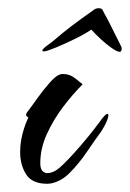

<svg xmlns="http://www.w3.org/2000/svg" viewBox="-20 -433 316 467"><path d="M95 14Q58 14 43.5 -9Q29 -32 29 -63Q29 -86 35 -108.5Q41 -131 49 -147Q46 -149 44 -151.5Q42 -154 46 -160Q56 -173 70.5 -193.5Q85 -214 100.5 -231.5Q116 -249 126 -252Q129 -253 134 -253Q150 -253 163.5 -242Q177 -231 181 -228Q157 -204 133.5 -173Q110 -142 94 -107Q78 -72 78 -36Q78 -23 83 -17.5Q88 -12 95 -12Q110 -12 126 -26Q144 -42 171.5 -73.5Q199 -105 222 -136Q236 -156 241 -156Q246 -156 241.5 -143Q237 -130 226 -113Q212 -94 192 -64.5Q172 -35 149 -12Q136 1 121.5 7.5Q107 14 95 14ZM271 -307Q265 -307 252 -316Q239 -325 225.5 -337.5Q212 -350 202 -361Q188 -351 162.5 -338.5Q137 -326 115 -317Q93 -308 87 -308H86Q83 -308 83 -310Q83 -312 86.5 -315.5Q90 -319 93 -321Q106 -330 118.5 -341Q131 -352 152.5 -368.5Q174 -385 211 -411Q215 -413 220 -413Q228 -413 230 -408Q230 -407 237.5 -393.5Q245 -380 253.5 -362.5Q262 -345 268.5 -332.5Q275 -320 274 -321Q276 -319 276 -315Q276 -307 271 -307Z"/></svg>

Font: The Nautigal
Style: Bold
Weight: 700
Designer: Robert E. Leuschke
Foundry: Robert E. Leuschke
Version: Version 1.100; ttfautohint (v1.8.3)